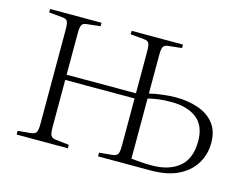

<svg xmlns="http://www.w3.org/2000/svg" viewBox="-76 -628 966 749"><g transform="rotate(15 407.0 -253.5)"><path d="M42 0V-15L95 -20Q111 -22 116 -30.5Q121 -39 121 -65V-443Q121 -469 116.5 -478Q112 -487 96 -488L41 -493L42 -507H249V-493L195 -487Q180 -486 175 -477Q170 -468 170 -444V-276H450V-443Q450 -469 445.5 -478Q441 -487 425 -488L370 -493L371 -507H578V-493L524 -487Q509 -486 504 -477Q499 -468 499 -444V-288Q524 -294 552 -297.5Q580 -301 606 -301Q655 -301 695.5 -287Q736 -273 760 -243Q784 -213 784 -165Q784 -119 761.5 -81.5Q739 -44 695 -22Q651 0 583 0H371V-15L424 -20Q440 -22 445 -30.5Q450 -39 450 -65V-255H170V-63Q170 -39 175 -30.5Q180 -22 195 -20L249 -14V0ZM582 -20Q651 -20 692 -53.5Q733 -87 733 -158Q733 -220 695.5 -249.5Q658 -279 591 -279Q563 -279 541 -276Q519 -273 499 -268V-25Q521 -23 540 -21.5Q559 -20 582 -20Z"/></g></svg>

Font: Literata 60pt ExtraLight
Style: Regular
Weight: 250
Designer: Latin by Veronika Burian and Jose Scaglione. Greek by Irene Vlachou. Cyrillic by Vera Evstafieva.
Foundry: TypeTogether
Version: Version 3.103;gftools[0.9.29]